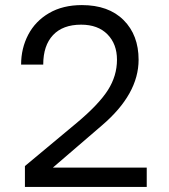

<svg xmlns="http://www.w3.org/2000/svg" viewBox="-20 -735 664 755"><path d="M78 0V-82L282 -252Q369 -325 404.5 -381Q440 -437 440 -500Q440 -562 402.5 -600Q365 -638 299 -638Q227 -638 188.5 -597Q150 -556 150 -481H63Q63 -545 91 -598.5Q119 -652 173 -683.5Q227 -715 302 -715Q407 -715 466 -656Q525 -597 525 -500Q525 -365 381 -242L188 -76H557V0Z"/></svg>

Font: CBA Beacon Sans
Style: Regular
Weight: 400
Designer: Wei Huang
Foundry: Wei Huang
Version: Version 1.002